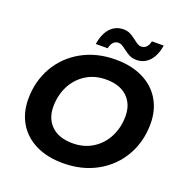

<svg xmlns="http://www.w3.org/2000/svg" viewBox="-157 -1049 1159 1204"><g transform="rotate(20 422.0 -447.5)"><path d="M51 -292Q51 -411 105.5 -506.5Q160 -602 258.5 -657Q357 -712 484 -712Q589 -712 666 -674Q743 -636 784 -567Q825 -498 825 -408Q825 -289 770.5 -193.5Q716 -98 617.5 -43Q519 12 392 12Q287 12 210 -26Q133 -64 92 -133Q51 -202 51 -292ZM661 -399Q661 -479 611 -526.5Q561 -574 470 -574Q393 -574 335 -537Q277 -500 246 -438Q215 -376 215 -301Q215 -221 265 -173.5Q315 -126 406 -126Q483 -126 541 -163Q599 -200 630 -262Q661 -324 661 -399ZM514 -792Q495 -806 485 -811.5Q475 -817 463 -817Q443 -817 429 -802Q415 -787 410 -761H331Q342 -832 377 -869.5Q412 -907 464 -907Q490 -907 509.5 -897Q529 -887 552 -869Q570 -855 580.5 -849Q591 -843 603 -843Q624 -843 637.5 -857.5Q651 -872 656 -897H735Q724 -829 689.5 -791.5Q655 -754 603 -754Q576 -754 556.5 -764Q537 -774 514 -792Z"/></g></svg>

Font: Idrija
Style: Bold Italic
Weight: 700
Italic angle: -11.3°
Designer: Julieta Ulanovsky
Foundry: Julieta Ulanovsky
Version: Version 7.200